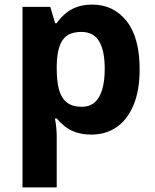

<svg xmlns="http://www.w3.org/2000/svg" viewBox="-20 -576 673 836"><path d="M382 -556Q474 -556 531 -484.5Q588 -413 588 -274Q588 -181 561 -117.5Q534 -54 487 -22Q440 10 378 10Q339 10 310.5 0Q282 -10 262 -26Q242 -42 227 -60H219Q223 -41 225 -20.5Q227 0 227 20V240H78V-546H199L220 -475H227Q242 -497 263 -515.5Q284 -534 313.5 -545Q343 -556 382 -556ZM334 -437Q295 -437 272 -421Q249 -405 238.5 -372.5Q228 -340 227 -291V-275Q227 -222 237 -185.5Q247 -149 271 -130Q295 -111 336 -111Q370 -111 392 -130Q414 -149 425 -186Q436 -223 436 -276Q436 -356 411.5 -396.5Q387 -437 334 -437Z"/></svg>

Font: Noto Sans Devanagari
Style: Regular
Weight: 400
Designer: Jelle Bosma - Monotype Design Team
Foundry: Monotype Imaging Inc.
Version: Version 2.003